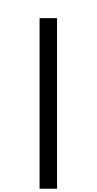

<svg xmlns="http://www.w3.org/2000/svg" viewBox="-20 -1030 591 1175"><path d="M222.2 -918.9H329.1V125H222.2ZM273.9 -750ZM278.3 -1009.8Z"/></svg>

Font: Noto Sans Oriya UI
Style: Bold
Weight: 700
Designer: Monotype Design Team
Foundry: Monotype Imaging Inc.
Version: Version 1.01